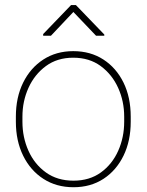

<svg xmlns="http://www.w3.org/2000/svg" viewBox="-20 -744 590 773"><path d="M43.9 -274.4Q43.9 -352.1 73.2 -411.4Q102.5 -470.7 154.5 -504.4Q206.5 -538.1 274.9 -538.1Q344.2 -538.1 396.2 -504.4Q448.2 -470.7 477.3 -411.4Q506.3 -352.1 506.3 -274.4V-253.9Q506.3 -176.8 477.3 -117.2Q448.2 -57.6 396.5 -23.9Q344.7 9.8 275.9 9.8Q207 9.8 154.8 -23.9Q102.5 -57.6 73.2 -117.2Q43.9 -176.8 43.9 -253.9ZM70.3 -253.9Q70.3 -190.9 94.7 -136.7Q119.1 -82.5 165 -49.6Q210.9 -16.6 275.9 -16.6Q340.3 -16.6 386 -49.6Q431.6 -82.5 455.8 -136.7Q480 -190.9 480 -253.9V-274.4Q480 -336.4 455.6 -390.4Q431.2 -444.3 385.5 -478Q339.8 -511.7 274.9 -511.7Q210.4 -511.7 164.8 -478Q119.1 -444.3 94.7 -390.4Q70.3 -336.4 70.3 -274.4ZM399.9 -605V-600.1H366.7L275.4 -695.8L185.1 -600.1H153.8V-606.9L266.1 -723.6H285.6Z"/></svg>

Font: Heebo Thin
Style: Regular
Weight: 250
Designer: Oded Ezer
Foundry: Ezer Type House
Version: Version 3.100